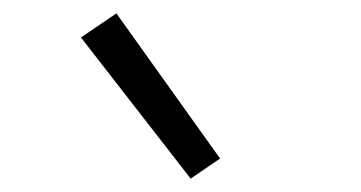

<svg xmlns="http://www.w3.org/2000/svg" viewBox="-20 -815 540 287"><path d="M265 -548 101 -759 154 -795 309 -578Z"/></svg>

Font: Iosevka Light
Style: Regular
Weight: 300
Monospace: yes
Designer: Belleve Invis
Foundry: Belleve Invis
Version: Version 32.5.0; ttfautohint (v1.8.4)